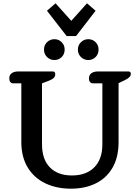

<svg xmlns="http://www.w3.org/2000/svg" viewBox="-20 -1127 847 1161"><path d="M264 -1062 316 -1107 411 -1001 506 -1107 558 -1062 440 -909H383ZM246 -827Q246 -854 264.5 -872Q283 -890 309 -890Q335 -890 353 -872Q371 -854 371 -827Q371 -800 353 -782Q335 -764 309 -764Q283 -764 264.5 -782Q246 -800 246 -827ZM451 -827Q451 -854 469.5 -872Q488 -890 514 -890Q540 -890 558 -872Q576 -854 576 -827Q576 -800 558 -782Q540 -764 514 -764Q488 -764 469.5 -782Q451 -800 451 -827ZM109 -268V-623H61Q49 -623 42.5 -631Q36 -639 36 -653Q36 -674 51 -684.5Q66 -695 91 -695H297Q307 -695 310.5 -690.5Q314 -686 314 -678Q314 -665 305 -656Q296 -647 276 -639L234 -623V-255Q234 -163 282 -114.5Q330 -66 415 -66Q501 -66 550 -115Q599 -164 599 -255V-623H543Q531 -623 524.5 -631Q518 -639 518 -653Q518 -674 533 -684.5Q548 -695 573 -695H755Q764 -695 767.5 -691.5Q771 -688 771 -679Q771 -660 736 -643L697 -624V-268Q697 -176 660.5 -113Q624 -50 559 -18Q494 14 409 14Q322 14 254 -18.5Q186 -51 147.5 -114.5Q109 -178 109 -268Z"/></svg>

Font: Maitree SemiBold
Style: Regular
Weight: 600
Designer: CadsonDemak Team
Foundry: CadsonDemak
Version: Version 1.001